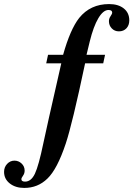

<svg xmlns="http://www.w3.org/2000/svg" viewBox="-189 -718 655 943"><path d="M47 -449H121Q156 -574 200 -630Q255 -698 347 -698Q392 -698 419 -676.5Q446 -655 446 -618Q446 -594 432 -579Q418 -564 395 -564Q374 -564 360 -578.5Q346 -593 346 -614Q346 -627 354 -638.5Q362 -650 362 -656Q362 -669 344 -669Q318 -669 294 -628.5Q270 -588 252 -515L236 -449H327L318 -407H229Q166 -109 134 -13Q92 113 44 159Q-3 205 -70 205Q-113 205 -141 183Q-169 161 -169 126Q-169 103 -154 87Q-139 71 -118 71Q-98 71 -83 85Q-68 99 -68 120Q-68 134 -76 145Q-84 156 -84 162Q-84 174 -66 174Q-36 174 -17.5 135Q1 96 24 -15Q35 -69 112 -407H38Z"/></svg>

Font: STIX
Style: Bold Italic
Weight: 700
Italic angle: -16.33°
Designer: MicroPress Inc., with final additions and corrections provided by Coen Hoffman, Elsevier (retired)
Version: Version 1.1.1